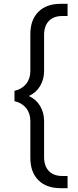

<svg xmlns="http://www.w3.org/2000/svg" viewBox="-20 -755 410 1006"><path d="M139 72V-121Q139 -161 117 -188.5Q95 -216 56 -225V-279Q95 -288 117 -315.5Q139 -343 139 -383V-576Q139 -651 181 -693Q223 -735 298 -735H334V-671H305Q261 -671 236 -645Q211 -619 211 -572V-383Q211 -339 190 -304Q169 -269 131 -252Q169 -235 190 -200Q211 -165 211 -121V68Q211 115 236 141Q261 167 305 167H334V231H298Q223 231 181 189Q139 147 139 72Z"/></svg>

Font: Stavian Regular
Style: Regular
Weight: 400
Version: Version 1.000; ttfautohint (v1.6)